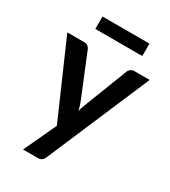

<svg xmlns="http://www.w3.org/2000/svg" viewBox="-206 -788 938 1058"><g transform="rotate(30 263.5 -259.0)"><path d="M428.2 -513.2H526.9L247.6 141.1Q242.7 153.3 233.4 160.6Q224.1 167.5 206.5 167.5H114.3L210.4 -38.6L2.9 -513.2H111.3Q125.5 -513.2 134.3 -505.9Q143.1 -499 146.5 -490.2L255.4 -224.1Q263.2 -204.6 265.1 -196.8Q266.6 -191.9 268.8 -182.6Q271 -173.3 272 -169.4L280.8 -197.3Q283.2 -204.1 291 -224.6L394 -490.2Q397.5 -499.5 407.7 -506.3Q417 -513.2 428.2 -513.2ZM127 -606.9V-686H425.8V-606.9Z"/></g></svg>

Font: Lato-SemiBold
Style: Bold
Weight: 500
Designer: Lukasz Dziedzic with Adam Twardoch and Botio Nikoltchev
Foundry: tyPoland Lukasz Dziedzic
Version: ""